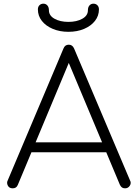

<svg xmlns="http://www.w3.org/2000/svg" viewBox="-20 -1024 743 1044"><path d="M49 0Q30 0 22.5 -15Q15 -30 22 -43L325 -760Q333 -781 354 -781Q374 -781 383 -760L687 -43Q695 -29 686 -14.5Q677 0 660 0Q650 0 643.5 -4.5Q637 -9 632 -19L338 -720H370L77 -19Q73 -9 66 -4.5Q59 0 49 0ZM123 -196 147 -250H563L586 -196ZM352 -851Q305 -851 267 -867Q229 -883 207.5 -910.5Q186 -938 186 -973Q186 -987 194.5 -995.5Q203 -1004 216 -1004Q229 -1004 237.5 -994.5Q246 -985 246 -968Q246 -939 276.5 -922Q307 -905 352 -905Q397 -905 427.5 -922Q458 -939 458 -968Q458 -985 466.5 -994.5Q475 -1004 488 -1004Q501 -1004 509.5 -995.5Q518 -987 518 -973Q518 -938 496.5 -910.5Q475 -883 437.5 -867Q400 -851 352 -851Z"/></svg>

Font: ComfortaaLight
Style: Regular
Weight: 300
Designer: Johan Aakerlund
Foundry: Johan Aakerlund
Version: Version 3.104; ttfautohint (v1.8.1.43-b0c9)